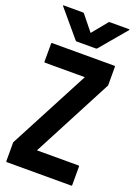

<svg xmlns="http://www.w3.org/2000/svg" viewBox="-169 -980 752 1049"><g transform="rotate(20 207.0 -455.5)"><path d="M12 0Q8 0 8 -4V-114L254 -582H22Q18 -582 18 -586V-692Q18 -696 22 -696H385Q389 -696 389 -692V-583L145 -117H387Q391 -117 391 -113V-4Q391 0 387 0ZM9 -907Q6 -911 11 -911H124Q128 -911 131 -907L201 -820L272 -907Q275 -911 279 -911H392Q397 -911 394 -907L265 -754Q262 -750 258 -750H145Q141 -750 138 -754Z"/></g></svg>

Font: AL Dynamic
Style: Regular
Weight: 400
Version: Version 1.000; ttfautohint (v1.8.2) -l 8 -r 50 -G 200 -x 14 